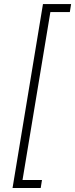

<svg xmlns="http://www.w3.org/2000/svg" viewBox="-20 -790 372 949"><path d="M42 139.2 192.4 -770H331.5L325.2 -730.5H229L91.3 99.6H187.5L181.2 139.2Z"/></svg>

Font: Inter 20pt ExtraLight
Style: Italic
Weight: 250
Italic angle: -9.3988°
Version: Version 4.001;git-66647c0bb